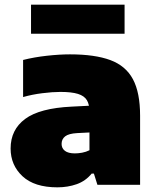

<svg xmlns="http://www.w3.org/2000/svg" viewBox="-20 -792 670 823"><path d="M226 11Q127.5 11 76.5 -36.5Q25.5 -84 25.5 -155.5Q25.5 -236 87.8 -282.2Q150 -328.5 288 -335L396.5 -340.5L419.5 -227L311 -221.5Q274.5 -219.5 259.2 -207.5Q244 -195.5 244 -175Q244 -156.5 258.2 -145.5Q272.5 -134.5 301 -134.5Q315.5 -134.5 332 -137.5Q348.5 -140.5 363.5 -148V-313.5Q363.5 -344 352.5 -362.5Q341.5 -381 314.2 -389.5Q287 -398 239 -398Q205.5 -398 161.5 -392.5Q117.5 -387 79 -376V-535Q126.5 -547 180.8 -553Q235 -559 280 -559Q386.5 -559 452.8 -534.5Q519 -510 549.8 -452.5Q580.5 -395 580.5 -296V0H397.5L382.5 -48H373Q347 -16 308.8 -2.5Q270.5 11 226 11ZM113 -647.5V-772H514V-647.5Z"/></svg>

Font: Encode Sans SemiExpanded Black
Style: Regular
Weight: 900
Width: 6
Designer: Multiple Designers
Foundry: Impallari Type
Version: Version 3.002